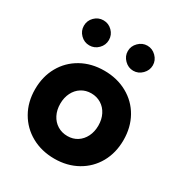

<svg xmlns="http://www.w3.org/2000/svg" viewBox="-175 -858 932 993"><g transform="rotate(30 291.0 -361.5)"><path d="M26.9 -250Q26.9 -326 60.4 -385.5Q93.9 -445 153.8 -478.5Q213.7 -512 290.4 -512Q367.1 -512 427.5 -478.5Q488 -445 521.5 -385.5Q554.9 -326 554.9 -250Q554.9 -174 521.5 -114.5Q488 -55 428.1 -21.5Q368.1 12 292.6 12Q215.9 12 155.4 -21.5Q95 -55 61 -114.5Q26.9 -174 26.9 -250ZM404.7 -250.1Q404.7 -286.9 390.1 -315.6Q375.6 -344.4 349.4 -360.6Q323.1 -376.8 290.4 -376.8Q257.7 -376.8 231.9 -360.6Q206.1 -344.4 191.7 -315.6Q177.2 -286.8 177.2 -250Q177.2 -213.2 191.8 -184.4Q206.3 -155.6 232.6 -139.4Q259 -123.2 292.4 -123.2Q325.2 -123.2 350.6 -139.4Q375.9 -155.7 390.3 -184.5Q404.7 -213.3 404.7 -250.1ZM343.6 -660.6Q343.6 -690.6 366 -712.9Q388.4 -735.3 418.2 -735.3Q448.2 -735.3 470.6 -712.9Q492.9 -690.6 492.9 -660.6Q492.9 -630.7 470.6 -608.3Q448.2 -585.9 418.2 -585.9Q388.4 -585.9 366 -608.3Q343.6 -630.7 343.6 -660.6ZM81.3 -660.6Q81.3 -691.3 103.3 -713.3Q125.3 -735.3 156 -735.3Q186.7 -735.3 208.7 -713.3Q230.7 -691.3 230.7 -660.6Q230.7 -630.2 208.7 -608.1Q186.7 -585.9 156 -585.9Q125.3 -585.9 103.3 -608.1Q81.3 -630.2 81.3 -660.6Z"/></g></svg>

Font: Oak Sans Light
Style: Regular
Weight: 400
Designer: Erik Kennedy, Walven
Foundry: Erik Kennedy, Walven
Version: Version 1.100;Glyphs 3.1.2 (3151)